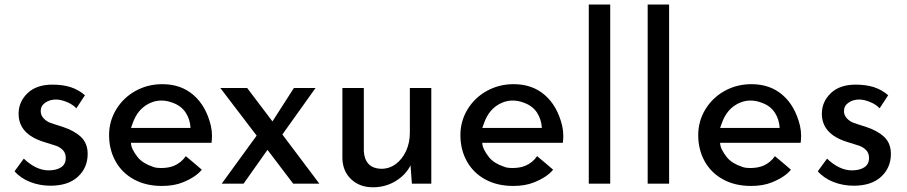

<svg xmlns="http://www.w3.org/2000/svg" viewBox="-20 -795 3924 831"><path d="M43 -53.7 83 -108.4Q108.4 -84 135.7 -70.8Q163.1 -57.6 190.4 -57.6Q223.6 -57.6 244.1 -70.8Q264.6 -84 264.6 -111.3Q264.6 -132.8 252 -145.5Q239.3 -158.2 222.7 -164.1Q206.1 -169.9 167 -181.6Q60.5 -215.8 60.5 -302.7Q60.5 -354.5 99.1 -391.6Q137.7 -428.7 207 -428.7Q251 -428.7 285.2 -418Q319.3 -407.2 347.7 -382.8L310.5 -326.2Q294.9 -342.8 270.5 -353Q246.1 -363.3 223.6 -364.3Q195.3 -364.3 175.8 -350.6Q156.2 -336.9 156.2 -314.5Q156.2 -295.9 168.9 -282.7Q181.6 -269.5 195.8 -264.2Q210 -258.8 251 -246.1Q301.8 -229.5 330.6 -202.1Q359.4 -174.8 359.4 -128.9Q359.4 -69.3 317.4 -30.3Q275.4 8.8 198.2 8.8Q152.3 8.8 110.8 -7.3Q69.3 -23.4 43 -53.7Z M546.9 -176.8Q546.9 -151.4 576.2 -114.3Q597.7 -87.9 641.6 -73.2Q654.3 -67.4 682.1 -67.9Q710 -68.4 732.4 -77.1Q764.6 -90.8 784.2 -119.1Q791 -113.3 819.8 -89.4Q848.6 -65.4 853.5 -60.5Q827.1 -28.3 771.5 -5.9Q733.4 9.8 680.7 9.8Q611.3 9.8 559.6 -18.6Q507.8 -46.9 480 -97.2Q452.1 -147.5 452.1 -210Q452.1 -270.5 482.9 -321.3Q513.7 -372.1 566.4 -401.4Q619.1 -430.7 682.6 -430.7Q763.7 -430.7 817.9 -383.3Q872.1 -335.9 892.6 -251Q897.5 -229.5 897.5 -208Q897.5 -192.4 895.5 -176.8ZM554.7 -262.7Q549.8 -249 546.9 -241.2H804.7Q802.7 -278.3 783.7 -307.6Q764.6 -336.9 726.6 -350.6Q671.9 -371.1 623.5 -346.2Q575.2 -321.3 554.7 -262.7Z M1249 0 1137.7 -146.5 1034.2 0H939.5L1090.8 -208L933.6 -414.1H1049.8L1159.2 -269.5L1252 -414.1H1345.7L1202.1 -212.9L1362.3 0Z M1846.7 -414.1V0H1762.7L1756.8 -79.1Q1735.4 -37.1 1691.4 -10.7Q1647.5 15.6 1593.8 15.6Q1537.1 15.6 1500.5 -18.6Q1463.9 -52.7 1461.9 -108.4V-414.1H1554.7V-140.6Q1556.6 -105.5 1575.2 -85.4Q1593.8 -65.4 1630.9 -64.5Q1665 -64.5 1692.9 -85Q1720.7 -105.5 1737.3 -141.1Q1753.9 -176.8 1753.9 -220.7V-414.1Z M2067.4 -176.8Q2067.4 -151.4 2096.7 -114.3Q2118.2 -87.9 2162.1 -73.2Q2174.8 -67.4 2202.6 -67.9Q2230.5 -68.4 2252.9 -77.1Q2285.2 -90.8 2304.7 -119.1Q2311.5 -113.3 2340.3 -89.4Q2369.1 -65.4 2374 -60.5Q2347.7 -28.3 2292 -5.9Q2253.9 9.8 2201.2 9.8Q2131.8 9.8 2080.1 -18.6Q2028.3 -46.9 2000.5 -97.2Q1972.7 -147.5 1972.7 -210Q1972.7 -270.5 2003.4 -321.3Q2034.2 -372.1 2086.9 -401.4Q2139.6 -430.7 2203.1 -430.7Q2284.2 -430.7 2338.4 -383.3Q2392.6 -335.9 2413.1 -251Q2418 -229.5 2418 -208Q2418 -192.4 2416 -176.8ZM2075.2 -262.7Q2070.3 -249 2067.4 -241.2H2325.2Q2323.2 -278.3 2304.2 -307.6Q2285.2 -336.9 2247.1 -350.6Q2192.4 -371.1 2144 -346.2Q2095.7 -321.3 2075.2 -262.7Z M2621.1 -775.4V0H2528.3V-775.4Z M2876 -775.4V0H2783.2V-775.4Z M3096.7 -176.8Q3096.7 -151.4 3126 -114.3Q3147.5 -87.9 3191.4 -73.2Q3204.1 -67.4 3231.9 -67.9Q3259.8 -68.4 3282.2 -77.1Q3314.5 -90.8 3334 -119.1Q3340.8 -113.3 3369.6 -89.4Q3398.4 -65.4 3403.3 -60.5Q3377 -28.3 3321.3 -5.9Q3283.2 9.8 3230.5 9.8Q3161.1 9.8 3109.4 -18.6Q3057.6 -46.9 3029.8 -97.2Q3002 -147.5 3002 -210Q3002 -270.5 3032.7 -321.3Q3063.5 -372.1 3116.2 -401.4Q3168.9 -430.7 3232.4 -430.7Q3313.5 -430.7 3367.7 -383.3Q3421.9 -335.9 3442.4 -251Q3447.3 -229.5 3447.3 -208Q3447.3 -192.4 3445.3 -176.8ZM3104.5 -262.7Q3099.6 -249 3096.7 -241.2H3354.5Q3352.5 -278.3 3333.5 -307.6Q3314.5 -336.9 3276.4 -350.6Q3221.7 -371.1 3173.3 -346.2Q3125 -321.3 3104.5 -262.7Z M3519.5 -53.7 3559.6 -108.4Q3585 -84 3612.3 -70.8Q3639.6 -57.6 3667 -57.6Q3700.2 -57.6 3720.7 -70.8Q3741.2 -84 3741.2 -111.3Q3741.2 -132.8 3728.5 -145.5Q3715.8 -158.2 3699.2 -164.1Q3682.6 -169.9 3643.6 -181.6Q3537.1 -215.8 3537.1 -302.7Q3537.1 -354.5 3575.7 -391.6Q3614.3 -428.7 3683.6 -428.7Q3727.5 -428.7 3761.7 -418Q3795.9 -407.2 3824.2 -382.8L3787.1 -326.2Q3771.5 -342.8 3747.1 -353Q3722.7 -363.3 3700.2 -364.3Q3671.9 -364.3 3652.3 -350.6Q3632.8 -336.9 3632.8 -314.5Q3632.8 -295.9 3645.5 -282.7Q3658.2 -269.5 3672.4 -264.2Q3686.5 -258.8 3727.5 -246.1Q3778.3 -229.5 3807.1 -202.1Q3835.9 -174.8 3835.9 -128.9Q3835.9 -69.3 3793.9 -30.3Q3752 8.8 3674.8 8.8Q3628.9 8.8 3587.4 -7.3Q3545.9 -23.4 3519.5 -53.7Z"/></svg>

Font: Josefin Sans CFJ
Style: Regular
Weight: 400
Designer: Santiago Orozco
Foundry: Typemade
Version: Version 2.000